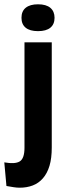

<svg xmlns="http://www.w3.org/2000/svg" viewBox="-65 -719 302 894"><path d="M27 155Q13 155 -2.5 152.5Q-18 150 -35 147L-45 37Q5 46 27 32.5Q49 19 49 -31V-522H176V-32Q176 18 165.5 53Q155 88 135 111Q115 134 87.5 144.5Q60 155 27 155ZM112 -574Q74 -574 54.5 -590Q35 -606 35 -636Q35 -667 55 -683Q75 -699 112 -699Q150 -699 169.5 -682.5Q189 -666 189 -636Q189 -606 169.5 -590Q150 -574 112 -574Z"/></svg>

Font: Bricolage Grotesque 96pt ExtraBold 96pt SemiBold
Style: Regular
Weight: 600
Version: Version 1.001;gftools[0.9.33.dev8+g029e19f]